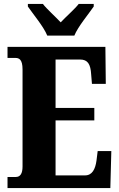

<svg xmlns="http://www.w3.org/2000/svg" viewBox="-20 -951 603 971"><path d="M219 -771H356C374 -816 428 -880 454 -918V-931H378C360 -907 312 -865 287 -838C262 -865 215 -907 197 -931H121V-918C147 -880 201 -816 219 -771ZM18 0H538L543 -187H474L468 -139C462 -95 446 -64 410 -64H261V-342H457V-405H261V-650H385C424 -650 438 -626 441 -575L445 -527H515L513 -714H18V-658H58C76 -658 94 -651 94 -600V-109C94 -74 83 -56 60 -56H18Z"/></svg>

Font: Noto Serif Hebrew ExtraCondensed Black
Style: Regular
Weight: 900
Width: 2
Designer: Monotype Design Team
Foundry: Monotype Imaging Inc.
Version: Version 2.004